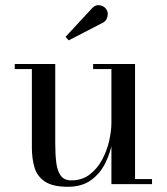

<svg xmlns="http://www.w3.org/2000/svg" viewBox="-20 -705 638 735"><path d="M240 10Q182 10 152.2 -9.8Q122.5 -29.5 112.2 -63.5Q102 -97.5 102 -141V-440.5H36.5V-460H191.5V-155.5Q191.5 -113.5 195.5 -81.8Q199.5 -50 212.8 -32.2Q226 -14.5 253 -14.5Q293.5 -14.5 322.8 -36.5Q352 -58.5 370.5 -92.8Q389 -127 397.8 -165.2Q406.5 -203.5 406.5 -235.5L418 -238Q418 -205 410.2 -162.5Q402.5 -120 383.2 -80.8Q364 -41.5 329 -15.8Q294 10 240 10ZM406.5 0V-440.5H336.5V-460H497V-19.5H562V0ZM243 -550.5 231 -564 332 -673Q342 -684 353 -685Q364 -686 373.8 -681Q383.5 -676 388 -667.5Q393 -659.5 392.5 -649.5Q392 -639.5 387.5 -631.2Q383 -623 374.5 -618.5Z"/></svg>

Font: Bodoni Moda
Style: Regular
Weight: 400
Designer: Owen Earl
Foundry: indestructible type
Version: Version 2.005